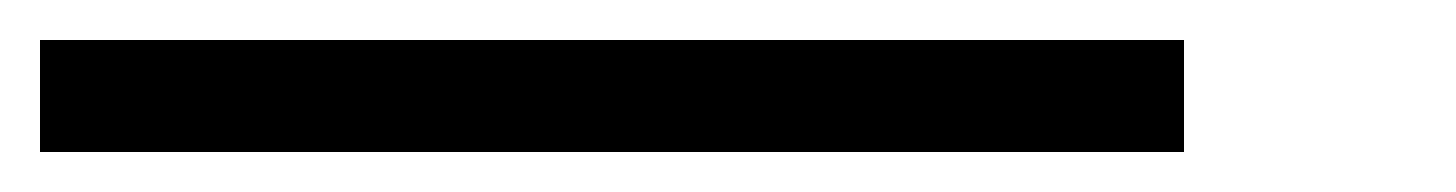

<svg xmlns="http://www.w3.org/2000/svg" viewBox="-136 18 728 96"><path d="M-116 38H456V94H-116Z"/></svg>

Font: Ibarra Real Nova
Style: Bold Italic
Weight: 700
Italic angle: -22°
Designer: Jose Maria Ribagorda & Octavio Pardo
Foundry: Octavio Pardo
Version: Version 1.014